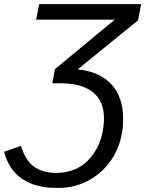

<svg xmlns="http://www.w3.org/2000/svg" viewBox="-55 -708 708 936"><path d="M504 -612H121L136 -688H633L618 -609L324 -370Q433 -358 489 -296Q545 -234 545 -131V-123Q545 -55 522 5Q499 65 457 110Q415 155 357 181.5Q299 208 229 208H218Q118 208 53 164Q-12 120 -35 32L47 3Q68 73 110.5 104Q153 135 219 135Q271 135 314.5 115.5Q358 96 390 56Q422 17 437 -33Q452 -83 452 -131Q452 -215 398 -258.5Q344 -302 239 -302H200L213 -371Z"/></svg>

Font: Libra Sans Modern
Style: Italic
Weight: 400
Italic angle: -12°
Foundry: Stefan Peev, Context Ltd
Version: Version 1.000